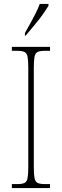

<svg xmlns="http://www.w3.org/2000/svg" viewBox="-20 -951 315 971"><path d="M40 0V-20H67Q92 -20 104 -26Q116 -32 119.5 -51Q123 -70 123 -108V-606Q123 -645 119.5 -663.5Q116 -682 104 -688Q92 -694 67 -694H40V-714H233V-694H207Q182 -694 170 -688Q158 -682 154.5 -663.5Q151 -645 151 -606V-108Q151 -70 154.5 -51Q158 -32 170 -26Q182 -20 207 -20H233V0ZM106 -784Q121 -811 135 -836Q149 -861 161 -885Q173 -909 181 -931H225V-921Q217 -908 204 -889Q191 -870 174.5 -849Q158 -828 141 -808Q124 -788 110 -771H106Z"/></svg>

Font: Noto Serif Khmer Condensed Thin
Style: Regular
Weight: 250
Width: 3
Designer: Danh Hong and the Monotype Design Team
Foundry: Monotype Imaging Inc.
Version: Version 2.004